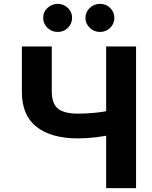

<svg xmlns="http://www.w3.org/2000/svg" viewBox="-20 -966 782 986"><path d="M92.4 -727.5H245.9V-497.9Q245.9 -433.2 278 -407.8Q310.1 -382.4 380.9 -382.4Q412 -382.4 444.9 -384.9Q477.8 -387.3 506.4 -391.7Q535 -396.1 552.1 -401.2V-275.8Q539.1 -271.7 518.9 -267.9Q498.8 -264.2 474.9 -261.3Q450.9 -258.5 426.6 -256.9Q402.2 -255.3 380.9 -255.3Q243.8 -255.3 168.1 -314.2Q92.4 -373.1 92.4 -493.2ZM525.2 -727.5H678.7V0H525.2ZM276.6 -802Q245.6 -801.8 223.6 -823.2Q201.6 -844.6 201.8 -873.8Q201.6 -904.4 223.6 -925.2Q245.6 -946 276.6 -946.3Q307.1 -946 328.7 -925.2Q350.2 -904.4 350.2 -873.8Q350.2 -844.6 328.7 -823.2Q307.1 -801.8 276.6 -802ZM493.6 -802Q462.9 -801.8 440.8 -823.2Q418.8 -844.6 418.8 -873.8Q418.8 -904.4 440.8 -925.2Q462.9 -946 493.6 -946.3Q524.4 -946 545.9 -925.2Q567.4 -904.4 567.2 -873.8Q567.4 -844.6 545.9 -823.2Q524.4 -801.8 493.6 -802Z"/></svg>

Font: Inter
Style: Regular
Weight: 400
Designer: Rasmus Andersson
Foundry: rsms
Version: Version 4.000;git-8c9346024